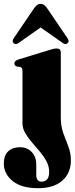

<svg xmlns="http://www.w3.org/2000/svg" viewBox="-50 -727 386 982"><path d="M261 -126.5Q261 -81 273.8 -45.8Q286.5 -10.5 299.5 22.2Q312.5 55 312.5 93Q312.5 159 268.2 197.2Q224 235.5 146 235.5Q58 235.5 13.8 198.2Q-30.5 161 -30.5 110.5Q-30.5 68 -8 47Q14.5 26 51.5 26Q89 26 112.2 50.5Q135.5 75 135.5 114.5V167Q135.5 202 162.5 202Q201.5 202 201.5 152Q201.5 123.5 187.8 98Q174 72.5 153.5 48.2Q133 24 112.8 0.5Q92.5 -23 78.8 -47Q65 -71 65 -96V-364.5Q65 -375 61.5 -379Q58 -383 52 -385L37 -386.5Q23.5 -391 23.5 -402.5Q23.5 -415 42 -422L201.5 -471Q215.5 -475 223.2 -477Q231 -479 240 -479Q261 -479 261 -459ZM296.2 -506.5Q285.5 -496 269.7 -508L157.7 -586.5L46.1 -508Q30.3 -496 19.3 -506.5Q9.5 -516.5 21 -532.5L124.1 -684.5Q132.2 -695.5 139.6 -701.2Q147.1 -707 157.7 -707Q168.8 -707 176 -701.2Q183.3 -695.5 191.4 -684.5L294.5 -532.5Q306.4 -516 296.2 -506.5Z"/></svg>

Font: Fraunces 72pt Black
Style: Regular
Weight: 900
Version: Version 1.000;[0bf87f6ff]